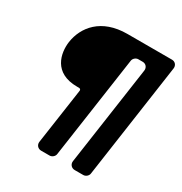

<svg xmlns="http://www.w3.org/2000/svg" viewBox="-194 -883 1069 1130"><g transform="rotate(30 340.5 -317.5)"><path d="M569 77 681 -702C684 -724 669 -742 647 -742H344C168 -742 86 -637 70 -529C59 -449 82 -325 243 -325H256C264 -325 269 -319 268 -312L213 67C210 89 226 107 248 107H305C322 107 338 93 340 77L440 -615C442 -631 458 -645 474 -645H504C526 -645 541 -627 538 -605L441 67C438 89 454 107 476 107H534C551 107 567 93 569 77Z"/></g></svg>

Font: Trueno
Style: RoundBdIt
Weight: 700
Designer: Julieta Ulanovsky, Jasper
Foundry: Julieta Ulanovsky, Cannot Into Space Fonts
Version: Version 3.001